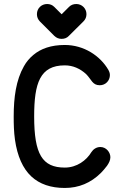

<svg xmlns="http://www.w3.org/2000/svg" viewBox="-20 -932 619 952"><path d="M433.1 -177.7C408.7 -136.7 360.8 -101.1 301.3 -101.1C189.5 -101.1 149.4 -167.5 149.4 -354.5C149.4 -520 178.2 -607.9 301.3 -607.9C341.8 -607.9 377 -591.8 406.7 -564.9C433.6 -538.1 438 -509.3 474.6 -509.3C504.4 -509.3 524.9 -533.2 524.9 -559.6C524.9 -567.9 522.5 -576.2 517.6 -585C477.1 -655.3 396 -709 301.3 -709C233.4 -709 182.6 -690.9 145.5 -659.7C126.5 -644 110.8 -625.5 98.6 -603.5C59.6 -535.2 47.9 -449.2 47.9 -354.5C47.9 -315.9 48.8 -277.8 54.2 -239.3C65.9 -157.2 93.3 -96.7 134.8 -57.6C176.3 -18.6 232.9 0 301.3 0C370.6 0 430.2 -24.9 480.5 -74.7C498 -93.8 527.3 -123 527.3 -152.3C527.3 -176.8 506.8 -203.1 477.5 -203.1C458 -203.1 442.4 -191.9 433.1 -177.7ZM303.7 -879.4 285.6 -861.3 249 -897.9C239.7 -907.2 228 -912.1 213.4 -912.1C186.5 -912.1 163.1 -891.6 163.1 -861.8C163.1 -847.7 168 -835.9 177.7 -825.7L249.5 -753.9C259.8 -744.1 271.5 -739.3 285.6 -739.3C300.3 -739.3 312 -744.1 321.3 -753.9L393.6 -825.7C403.8 -835.9 408.7 -847.7 408.7 -861.8C408.7 -890.1 386.2 -912.1 358.4 -912.1C343.8 -912.1 331.5 -907.2 322.3 -897.9Z"/></svg>

Font: LOB TGL 0-17
Style: Regular
Weight: 400
Designer: Peter Wiegel + adaptations and expanded glyphset by Studio LOB
Foundry: Peter Wiegel + adaptations and expanded glyphset by Studio LOB
Version: Version 1.003;Glyphs 3.1.2 (3151)